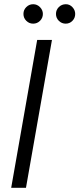

<svg xmlns="http://www.w3.org/2000/svg" viewBox="-20 -889 376 909"><path d="M33 0 156 -700H226L103 0ZM137 -777Q118 -777 104.5 -790.5Q91 -804 91 -823Q91 -842 104.5 -855.5Q118 -869 137 -869Q156 -869 169.5 -855Q183 -841 183 -823Q183 -804 169.5 -790.5Q156 -777 137 -777ZM291 -777Q272 -777 258.5 -790.5Q245 -804 245 -823Q245 -842 258.5 -855.5Q272 -869 292 -869Q310 -869 323 -855Q336 -841 336 -823Q336 -804 323 -790.5Q310 -777 291 -777Z"/></svg>

Font: DM Sans 24pt Light
Style: Italic
Weight: 300
Italic angle: -10°
Designer: Colophon Foundry, Jonny Pinhorn
Foundry: Colophon Foundry
Version: Version 4.004;gftools[0.9.30]